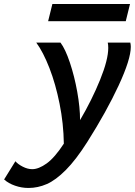

<svg xmlns="http://www.w3.org/2000/svg" viewBox="-117 -701 665 948"><path d="M528.8 -469.7Q528.8 -408.2 469 -279.3Q409.2 -150.4 314 0Q257.8 88.4 208 138.4Q158.2 188.5 114 207.8Q69.8 227.1 23.4 227.1Q-10.3 227.1 -42.7 215.8Q-75.2 204.6 -96.7 185.1L-41 95.2Q-28.3 109.9 -4.4 122.1Q19.5 134.3 42 134.3Q74.2 134.3 113.8 105.7Q153.3 77.1 198.2 8.3Q196.8 -90.8 177.2 -188.5Q157.7 -286.1 127 -365.2Q96.2 -444.3 62 -490.7H181.6Q205.6 -459 228 -392.1Q250.5 -325.2 264.4 -247.6Q278.3 -169.9 278.3 -107.9Q336.9 -207.5 377.2 -306.9Q417.5 -406.2 417.5 -464.4Q417.5 -481 415 -490.7H526.4Q528.8 -480 528.8 -469.7ZM141.6 -681.2H524.9L503.9 -596.2H120.6Z"/></svg>

Font: Lesson One Medium
Style: Italic
Weight: 500
Italic angle: -14°
Designer: But Ko, Victor Gaultney, Annie Olsen, Julie Remington, Don Collingsworth, Eric Hays, Becca Hirsbrunner
Version: Version 1.100